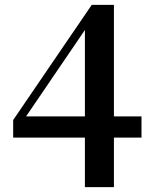

<svg xmlns="http://www.w3.org/2000/svg" viewBox="-20 -767 624 787"><path d="M87 -290 328 -644V-290ZM560 -290H447V-747H356L34 -275V-203H328V0H447V-203H560Z"/></svg>

Font: Noto Serif CJK JP
Style: Bold
Weight: 700
Designer: Ryoko NISHIZUKA 西塚涼子 (kana & ideographs); Frank Grießhammer (Latin, Greek & Cyrillic); Wenlong ZHANG 张文龙 (bopomofo); San
Foundry: Adobe Systems Incorporated
Version: Version 1.000;PS 1;hotconv 16.6.53;makeotf.lib2.5.65590